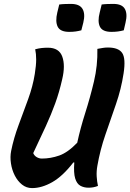

<svg xmlns="http://www.w3.org/2000/svg" viewBox="-20 -951 667 982"><path d="M144 11Q115 11 92.5 -7Q70 -25 55.5 -53.5Q41 -82 36 -115.5Q31 -149 37 -179Q50 -244 75 -311Q100 -378 124 -444Q148 -510 158 -573Q165 -617 165 -646.5Q165 -676 160 -699Q179 -704 194 -705.5Q209 -707 225 -707Q282 -707 298.5 -661.5Q315 -616 298 -545Q283 -479 262.5 -422.5Q242 -366 214.5 -306Q187 -246 150 -168Q155 -155 167.5 -147.5Q180 -140 194 -140Q239 -140 283 -155.5Q327 -171 375 -221Q391 -295 416 -373.5Q441 -452 460.5 -534Q480 -616 478 -701Q495 -704 506.5 -706Q518 -708 532 -708Q586 -708 605 -680Q624 -652 612 -575Q600 -496 573 -418Q546 -340 519 -262Q492 -184 478 -103Q473 -75 474.5 -49Q476 -23 481 0Q468 5 456.5 7Q445 9 433 9Q409 9 391 -1Q373 -11 364.5 -38.5Q356 -66 360 -120H355Q301 -50 247.5 -19.5Q194 11 144 11ZM283 -928Q298 -930 314 -930.5Q330 -931 343 -931Q387 -931 402 -905.5Q417 -880 406 -835L396 -796Q381 -792 366.5 -790Q352 -788 334 -788Q288 -788 275 -814.5Q262 -841 273 -887ZM500 -928Q515 -930 531 -930.5Q547 -931 560 -931Q604 -931 618.5 -905.5Q633 -880 622 -835L613 -796Q598 -792 583 -790Q568 -788 550 -788Q504 -788 491 -814.5Q478 -841 490 -887Z"/></svg>

Font: Recursive Mn Csl St
Style: Bold Italic
Weight: 700
Italic angle: -15°
Monospace: yes
Version: Version 1.079;hotconv 1.0.112;makeotfexe 2.5.65598; ttfautoh